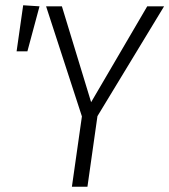

<svg xmlns="http://www.w3.org/2000/svg" viewBox="-20 -709 643 729"><path d="M603 -685 350 -268 312 0H253L291 -267L155 -685H215L326 -321L539 -685ZM68 -689 130 -685 84 -514H43Z"/></svg>

Font: Fira Sans Condensed Light
Style: Italic
Weight: 300
Width: 3
Italic angle: -8°
Designer: Carrois Corporate & Edenspiekermann AG
Foundry: Carrois Corporate GbR & Edenspiekermann AG
Version: Version 4.203